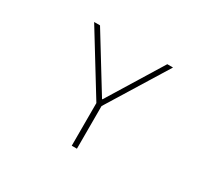

<svg xmlns="http://www.w3.org/2000/svg" viewBox="-144 -961 1287 1189"><g transform="rotate(30 500.0 -366.5)"><path d="M518 0H481V-305L218 -733H260L499 -344H502L741 -733H782L518 -305Z"/></g></svg>

Font: IBM Plex Sans JP ExtraLight
Style: Regular
Weight: 200
Designer: Mike Abbink; Paul van der Laan; Pieter van Rosmalen; Wujin Sim; Yejin Wi; Jinhee Kim; Boomi Park; Yona Kim; Kichan Ma
Foundry: Sandoll Inc.
Version: Version 1.001